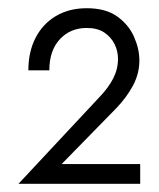

<svg xmlns="http://www.w3.org/2000/svg" viewBox="-20 -729 386 467"><path d="M25 -282H321V-330H130L263 -466Q288 -492 303.5 -521Q319 -550 319 -582Q319 -610 306 -639.5Q293 -669 265 -689Q237 -709 191 -709Q148 -709 116 -690Q84 -671 66.5 -637Q49 -603 49 -558H100Q100 -606 125.5 -633.5Q151 -661 191 -661Q217 -661 233.5 -650Q250 -639 258.5 -622Q267 -605 267 -586Q267 -561 255.5 -538.5Q244 -516 223 -494Z"/></svg>

Font: Jost* Book
Style: Regular
Weight: 400
Version: Version 3.000